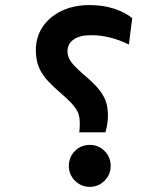

<svg xmlns="http://www.w3.org/2000/svg" viewBox="-20 -723 626 753"><path d="M291 -204.1Q292 -214.8 292.5 -222.4Q293 -230 293 -241.7Q293 -258.3 288.6 -273.7Q284.2 -289.1 269 -308.1Q253.9 -327.1 221.7 -354.5Q190.9 -381.3 168.2 -405.3Q145.5 -429.2 133.1 -458Q120.6 -486.8 120.6 -526.9Q120.6 -577.6 147.2 -617.4Q173.8 -657.2 221.4 -680.2Q269 -703.1 331.1 -703.1Q383.8 -703.1 427.2 -689Q470.7 -674.8 498.5 -651.9L485.4 -548.3Q411.1 -585 337.4 -585Q291.5 -585 268.1 -567.6Q244.6 -550.3 244.6 -522.5Q244.6 -497.6 261.5 -476.8Q278.3 -456.1 319.8 -420.4Q356 -389.6 373.8 -364.7Q391.6 -339.8 397.5 -317.4Q403.3 -294.9 403.3 -270.5Q403.3 -256.8 401.4 -241Q399.4 -225.1 393.6 -204.1ZM332 9.8Q297.9 9.8 273.9 -14.4Q250 -38.6 250 -72.3Q250 -106.9 273.9 -130.9Q297.9 -154.8 332 -154.8Q366.2 -154.8 390.1 -130.9Q414.1 -106.9 414.1 -72.3Q414.1 -38.6 390.1 -14.4Q366.2 9.8 332 9.8Z"/></svg>

Font: Cascadia Mono NF SemiBold
Style: Regular
Weight: 600
Monospace: yes
Designer: Aaron Bell
Foundry: Saja Typeworks
Version: Version 2404.023; ttfautohint (v1.8.4)